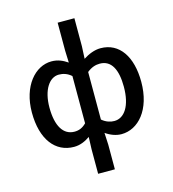

<svg xmlns="http://www.w3.org/2000/svg" viewBox="-142 -913 1125 1252"><g transform="rotate(-15 420.5 -287.0)"><path d="M364 223H477V57L473 -24C507 0 544 13 579 13C692 13 791 -95 791 -284C791 -453 718 -564 590 -564C550 -564 508 -547 473 -524L477 -608V-797H364V-608L367 -527C336 -548 303 -564 259 -564C149 -564 50 -453 50 -274C50 -92 133 13 259 13C301 13 337 -4 367 -25L364 57ZM287 -82C212 -82 169 -151 169 -276C169 -395 219 -468 283 -468C311 -468 340 -460 367 -436V-117C341 -91 316 -82 287 -82ZM556 -82C533 -82 502 -89 473 -114V-435C504 -460 532 -468 560 -468C638 -468 673 -397 673 -282C673 -153 624 -82 556 -82Z"/></g></svg>

Font: Noto Sans T Chinese Medium
Style: Regular
Weight: 500
Designer: Ryoko NISHIZUKA (kana & ideographs); Paul D. Hunt (Latin, Greek & Cyrillic); Wenlong ZHANG (bopomofo); Sandoll Communica
Foundry: Adobe Systems Incorporated
Version: Version 1.000;PS 1;hotconv 1.0.78;makeotf.lib2.5.61930